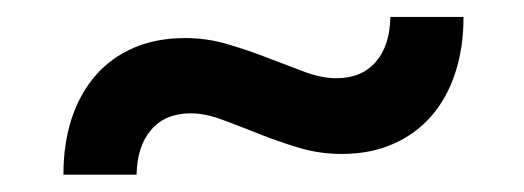

<svg xmlns="http://www.w3.org/2000/svg" viewBox="-20 -409 620 227"><path d="M377.5 -316.5C366.2 -316.5 353.8 -319 340.2 -324C326.8 -329 312.5 -334.4 297.5 -340.2C282.5 -346.1 266.7 -351.5 250 -356.5C233.3 -361.5 216.3 -364 199 -364C176.3 -364 156.1 -360.2 138.2 -352.5C120.4 -344.8 105.3 -333.9 93 -319.8C80.7 -305.6 71.2 -288.6 64.7 -268.8C58.2 -248.9 55 -226.8 55 -202.5H141.5C141.8 -224.8 147.6 -242.5 158.7 -255.5C169.9 -268.5 185.5 -275 205.5 -275C216.8 -275 229.2 -272.5 242.7 -267.5C256.2 -262.5 270.5 -257 285.5 -251C300.5 -245 316.2 -239.5 332.7 -234.5C349.2 -229.5 366.3 -227 384 -227C406.7 -227 426.9 -230.9 444.7 -238.8C462.6 -246.6 477.7 -257.6 490 -271.8C502.3 -285.9 511.8 -302.9 518.2 -322.8C524.8 -342.6 528 -364.7 528 -389H441.5C441.2 -366.3 435.4 -348.6 424.2 -335.8C413.1 -322.9 397.5 -316.5 377.5 -316.5Z"/></svg>

Font: Lato Semibold
Style: Regular
Weight: 600
Designer: Lukasz Dziedzic
Foundry: tyPoland Lukasz Dziedzic
Version: Version 2.006; 2014-01-15